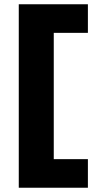

<svg xmlns="http://www.w3.org/2000/svg" viewBox="-20 -770 461 900"><path d="M392 110V-24H232V-616H392V-750H68V110Z"/></svg>

Font: Geist ExtBd
Style: Regular
Weight: 400
Designer: Basement.studio, Andrés Briganti, Mateo Zaragoza
Foundry: Basement.studio, Vercel, Andrés Briganti, Guido Ferreyra, Mateo Zaragoza
Version: Version 1.401